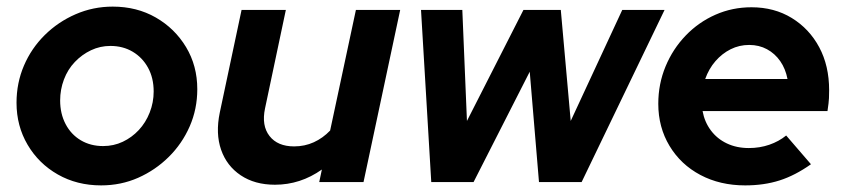

<svg xmlns="http://www.w3.org/2000/svg" viewBox="-20 -551 2560 581"><path d="M286 10Q213 10 155 -23Q97 -56 63.5 -113Q30 -170 30 -240Q30 -300 52.5 -352.5Q75 -405 115.5 -445Q156 -485 209 -508Q262 -531 321 -531Q394 -531 451.5 -498Q509 -465 543 -408.5Q577 -352 577 -281Q577 -221 554 -168.5Q531 -116 490.5 -76Q450 -36 398 -13Q346 10 286 10ZM292 -109Q324 -109 351.5 -122Q379 -135 400 -157.5Q421 -180 433 -210.5Q445 -241 445 -274Q445 -315 428 -346Q411 -377 381.5 -394.5Q352 -412 314 -412Q283 -412 255.5 -399Q228 -386 206.5 -363.5Q185 -341 173.5 -310.5Q162 -280 162 -247Q162 -207 178.5 -175.5Q195 -144 224.5 -126.5Q254 -109 292 -109Z M812 8Q751 8 708.5 -20.5Q666 -49 649 -98Q632 -147 645 -210L711 -521H845L782 -223Q771 -171 795.5 -139.5Q820 -108 870 -108Q902 -108 929.5 -120.5Q957 -133 979 -156L1057 -521H1191L1080 0H946L954 -38Q889 8 812 8Z M1285 0 1254 -521H1379L1393 -185L1564 -521H1677L1707 -185L1863 -521H1991L1740 0H1611L1583 -334L1413 0Z M2235 10Q2159 10 2099.5 -21.5Q2040 -53 2006 -109.5Q1972 -166 1972 -237Q1972 -297 1994 -350Q2016 -403 2055 -443.5Q2094 -484 2145 -506.5Q2196 -529 2254 -529Q2323 -529 2376 -496.5Q2429 -464 2459 -408Q2489 -352 2489 -278Q2489 -267 2488.5 -254Q2488 -241 2484 -215H2106Q2112 -182 2131 -156.5Q2150 -131 2179.5 -117Q2209 -103 2246 -103Q2279 -103 2308 -113Q2337 -123 2359 -141L2434 -54Q2386 -20 2339 -5Q2292 10 2235 10ZM2114 -312H2363Q2357 -343 2341 -366Q2325 -389 2301 -402Q2277 -415 2247 -415Q2217 -415 2191 -402Q2165 -389 2145 -366Q2125 -343 2114 -312Z"/></svg>

Font: Red Hat Display ExtraBold
Style: Italic
Weight: 800
Italic angle: -12°
Designer: Pentagram, MCKL
Foundry: Pentagram, MCKL
Version: Version 1.023